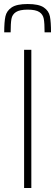

<svg xmlns="http://www.w3.org/2000/svg" viewBox="-20 -936 277 956"><path d="M100 0V-688H136V0ZM234 -775H202Q202 -820 198 -842Q194 -864 176 -876Q158 -888 118 -888Q78 -888 59.5 -876Q41 -864 37 -842Q33 -820 33 -775H1Q1 -827 7 -854.5Q13 -882 38 -899Q63 -916 118 -916Q173 -916 198 -899Q223 -882 228.5 -854.5Q234 -827 234 -775Z"/></svg>

Font: Saira Semi Condensed Thin
Style: Regular
Weight: 100
Width: 4
Designer: Hector Gatti with collaboration of the Omnibus-Type team
Foundry: Omnibus-Type
Version: Version 1.001; ttfautohint (v1.8)